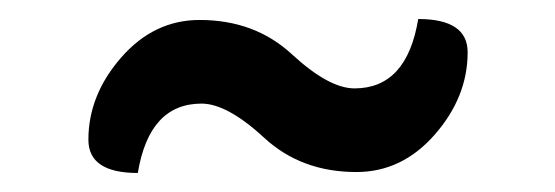

<svg xmlns="http://www.w3.org/2000/svg" viewBox="-20 -527 584 202"><path d="M472 -472Q472 -425 437.5 -385.5Q403 -346 355 -346Q297 -346 258 -382Q219 -418 192 -418Q137 -418 125 -345Q73 -345 73 -380Q73 -427 107.5 -466.5Q142 -506 190 -506Q248 -506 287 -470Q326 -434 353 -434Q408 -434 420 -507Q472 -507 472 -472Z"/></svg>

Font: Paprika
Style: Regular
Weight: 400
Designer: Eduardo Rodriguez Tunni
Foundry: Eduardo Rodriguez Tunni
Version: Version 1.001